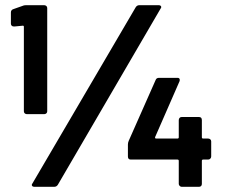

<svg xmlns="http://www.w3.org/2000/svg" viewBox="-20 -720 866 740"><path d="M72 -291V-617Q72 -621 68 -621L37 -618H33Q28 -618 25 -621Q22 -624 22 -629V-672Q22 -682 32 -685L66 -697Q72 -700 80 -700H150Q155 -700 158.5 -697Q162 -694 162 -689V-291Q162 -286 158.5 -283Q155 -280 150 -280H84Q79 -280 75.5 -283Q72 -286 72 -291ZM105 -13 503 -692Q508 -700 517 -700H591Q598 -700 600.5 -696Q603 -692 599 -687L203 -8Q198 0 189 0H113Q106 0 103.5 -4Q101 -8 105 -13ZM669 -11V-100Q669 -105 664 -105H484Q473 -105 473 -117V-163Q473 -170 476 -177L580 -412Q583 -420 593 -420H664Q670 -420 672 -416Q674 -412 672 -407L578 -192Q577 -190 578 -188Q579 -186 581 -186H664Q669 -186 669 -191V-257Q669 -262 672 -265.5Q675 -269 680 -269H747Q758 -269 758 -257V-191Q758 -186 763 -186H782Q787 -186 790.5 -183Q794 -180 794 -175V-117Q794 -112 790.5 -108.5Q787 -105 782 -105H763Q758 -105 758 -100V-11Q758 -6 755 -3Q752 0 747 0H680Q676 0 672.5 -3.5Q669 -7 669 -11Z"/></svg>

Font: Barlow GEO Bold
Style: Regular
Weight: 700
Designer: Jeremy Tribby
Foundry: Tribby Type
Version: Version 1.408